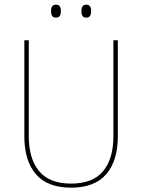

<svg xmlns="http://www.w3.org/2000/svg" viewBox="-20 -816 625 844"><path d="M292.5 9Q189 9 138 -50Q87 -109 87 -217.5V-639H106.5V-217.5Q106.5 -118 152 -63.5Q197.5 -9 292.5 -9Q388 -9 433.2 -63.5Q478.5 -118 478.5 -217.5V-639H498V-217.5Q498 -109 446.8 -50Q395.5 9 292.5 9ZM226 -738.5Q215 -738.5 209.8 -745.2Q204.5 -752 204.5 -766V-769Q204.5 -782 209.8 -788.8Q215 -795.5 226 -795.5Q237 -795.5 242.2 -788.8Q247.5 -782 247.5 -769V-766Q247.5 -752 242.2 -745.2Q237 -738.5 226 -738.5ZM359.5 -738.5Q348.5 -738.5 343.2 -745.2Q338 -752 338 -766V-769Q338 -782 343.2 -788.8Q348.5 -795.5 359.5 -795.5Q370 -795.5 375.2 -788.8Q380.5 -782 380.5 -769V-766Q380.5 -752 375.2 -745.2Q370 -738.5 359.5 -738.5Z"/></svg>

Font: Anek Latin Thin
Style: Regular
Weight: 250
Designer: Yesha Goshar
Foundry: Ek Type
Version: Version 1.003